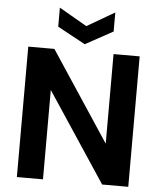

<svg xmlns="http://www.w3.org/2000/svg" viewBox="-60 -973 856 1025"><g transform="rotate(5 367.5 -460.5)"><path d="M516 -819 368 -738 219 -819V-921L368 -835L516 -921ZM666 0H526L209 -479V0H69V-699H209L526 -219V-699H666Z"/></g></svg>

Font: Fz Poppins SemBd
Style: Regular
Weight: 600
Designer: Ninad Kale (Devanagari), Jonny Pinhorn (Latin)
Foundry: Indian Type Foundry
Version: Vit hóa bi Vntype.Com & FontZin.Com